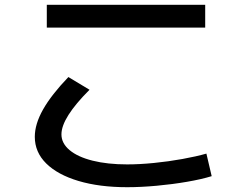

<svg xmlns="http://www.w3.org/2000/svg" viewBox="-20 -745 1040 800"><path d="M510 35Q394 35 307 9Q220 -17 172.5 -64Q125 -111 125 -175Q125 -228 159.5 -289Q194 -350 265 -424L353 -371Q295 -313 265.5 -266.5Q236 -220 236 -185Q236 -148 270 -119.5Q304 -91 366 -75.5Q428 -60 510 -60Q561 -60 621.5 -66Q682 -72 740 -82.5Q798 -93 840 -105L862 -11Q820 2 759 12.5Q698 23 632.5 29Q567 35 510 35ZM175 -630V-725H835V-630Z"/></svg>

Font: M PLUS 1 Thin Medium
Style: Regular
Weight: 500
Version: Version 1.001